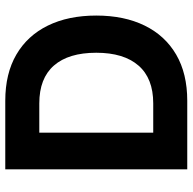

<svg xmlns="http://www.w3.org/2000/svg" viewBox="-21 -709 730 728"><g transform="rotate(-90 344.0 -345.0)"><path d="M128 0V-129H316Q411 -129 459.5 -185Q508 -241 508 -345Q508 -450 459.5 -505.5Q411 -561 316 -561H128V-690H326Q429 -690 501 -648Q573 -606 611 -528.5Q649 -451 649 -345Q649 -239 611 -161.5Q573 -84 501 -42Q429 0 326 0ZM66 0V-690H205V0Z"/></g></svg>

Font: Radio Canada Big SemiBold
Style: Regular
Weight: 600
Designer: Étienne Aubert Bonn
Foundry: Coppers and Brasses
Version: Version 1.001